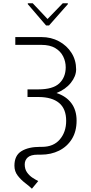

<svg xmlns="http://www.w3.org/2000/svg" viewBox="-20 -939 558 1178"><path d="M73.9 -711.6H234Q293.7 -711.6 342 -685.5Q390.3 -659.4 418.7 -614.5Q447.1 -569.6 447.1 -512.8Q446.7 -470.9 414.6 -430.8Q382.5 -390.6 326.7 -368.3Q385.7 -349.1 417.8 -306.1Q449.9 -263.1 449.9 -198.9Q449.9 -132.8 421 -86.1Q392 -39.4 342.5 -14.7Q293 9.9 231.2 9.9H211.6Q168.7 9.9 150.2 26.8Q131.7 43.7 131.7 69.6Q131.7 99.1 146.1 119.1Q160.5 139.2 180 151.8Q199.6 164.4 214.5 171.9L175.8 218.8Q160.2 203.5 134.6 184.1Q109 164.8 88.8 138.7Q68.5 112.6 68.5 77.8Q68.5 14.9 111.5 -11.5Q154.5 -38 226.2 -38H237.6Q308.6 -38 347.3 -83.8Q386 -129.6 386 -197.4Q386 -271.3 342.5 -307.4Q299 -343.4 217.3 -343.8H148.8V-390.6H214.5Q304.7 -390.6 343.8 -427.6Q382.8 -464.5 383.2 -525.6Q383.2 -561.4 367.5 -592.9Q351.9 -624.3 319.1 -644Q286.2 -663.7 234 -663.7H73.9ZM180.8 -919 271.7 -822.4 365.1 -919H396.3V-913.4L280.9 -782.7H262.8L150.6 -913.4V-919Z"/></svg>

Font: Inter Extra Light BETA
Style: Regular
Weight: 200
Designer: Rasmus Andersson
Foundry: rsms
Version: Version 3.011;git-f93a4a705